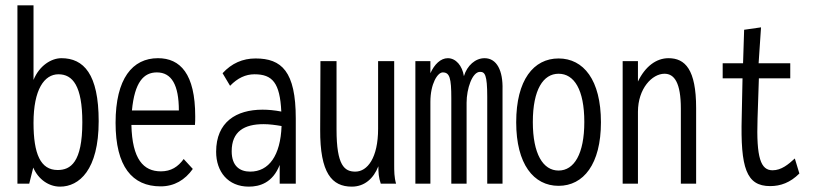

<svg xmlns="http://www.w3.org/2000/svg" viewBox="-20 -685 3040 716"><path d="M204 11C275 11 348 -51 348 -233C348 -409 292 -468 209 -468C172 -468 127 -441 105 -387V-665H45V0H89L104 -60C123 -16 162 11 204 11ZM195 -51C131 -51 105 -111 105 -227C105 -351 145 -408 198 -408C251 -408 287 -365 287 -229C287 -79 243 -51 195 -51Z M579 10C630 10 670 -14 699 -55L665 -92C644 -63 618 -46 580 -46C515 -46 473 -91 470 -219H707C708 -230 708 -239 708 -251C708 -410 652 -468 569 -468C474 -468 411 -392 411 -227C411 -64 473 10 579 10ZM472 -273C482 -379 516 -415 565 -415C620 -415 647 -368 647 -273Z M908 11C948 11 997 -3 1023 -70V0H1083V-243C1083 -419 1030 -467 933 -467C885 -467 844 -449 810 -412L838 -365C866 -394 896 -408 929 -408C996 -408 1024 -376 1029 -269C1003 -274 980 -276 959 -276C861 -276 786 -230 786 -119C786 -45 830 11 908 11ZM844 -121C844 -195 891 -222 963 -222C984 -222 1007 -219 1030 -215C1026 -105 983 -45 913 -45C874 -45 844 -66 844 -121Z M1292 11C1339 11 1373 -19 1391 -65C1391 -42 1392 -23 1400 0H1457C1450 -24 1450 -47 1450 -71V-457H1390V-205C1390 -96 1350 -45 1305 -45C1265 -45 1235 -67 1235 -202V-457H1175L1174 -202C1173 -39 1218 11 1292 11Z M1529 0H1585V-305C1585 -373 1612 -415 1631 -415C1657 -415 1663 -394 1663 -318V0H1720V-302C1720 -354 1741 -417 1770 -417C1788 -417 1797 -407 1797 -324V0H1854V-351C1856 -421 1833 -468 1787 -468C1753 -468 1722 -441 1710 -401C1704 -440 1680 -468 1650 -468C1623 -468 1600 -445 1585 -412V-457H1529Z M2063 8C2156 8 2221 -73 2221 -229C2221 -387 2156 -467 2063 -467C1970 -467 1905 -387 1905 -229C1905 -73 1970 8 2063 8ZM2063 -49C2005 -49 1967 -111 1967 -230C1967 -351 2006 -410 2063 -410C2121 -410 2159 -351 2159 -230C2159 -111 2121 -49 2063 -49Z M2302 0H2359V-268C2359 -355 2412 -410 2458 -410C2495 -410 2519 -376 2519 -280V0H2576V-282C2576 -426 2535 -468 2473 -468C2427 -468 2386 -437 2359 -381V-457H2302Z M2852 9C2891 9 2927 -4 2961 -38L2944 -94C2920 -72 2894 -50 2861 -50C2817 -50 2800 -96 2805 -243L2810 -393H2927V-449H2809L2818 -583L2755 -574L2751 -449H2675V-393H2749L2746 -248C2741 -59 2763 9 2852 9Z"/></svg>

Font: Inconsolata Condensed Thin
Style: Regular
Weight: 100
Width: 3
Monospace: yes
Designer: Raph Levien, Cyreal, Brenton Simpson
Foundry: Raph Levien, Cyreal, Google
Version: Version 3.100